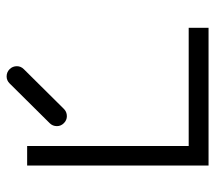

<svg xmlns="http://www.w3.org/2000/svg" viewBox="-55 -644 650 580"><g transform="rotate(-90 270.0 -354.0)"><path d="M60 -597H119V-109H476V-49H60ZM179 -507Q179 -520 188 -529L308 -650Q317 -659 329 -659Q342 -659 351 -650Q360 -641 360 -628Q360 -616 351 -607L231 -486Q222 -477 209 -477Q197 -477 188 -486Q179 -495 179 -507Z"/></g></svg>

Font: 3270 Nerd Font Mono
Style: Regular
Weight: 400
Monospace: yes
Version: Version 3.0.1;Nerd Fonts 3.0.0